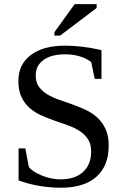

<svg xmlns="http://www.w3.org/2000/svg" viewBox="-20 -878 596 908"><path d="M67.9 -176.3H99.6L116.7 -87.9Q134.8 -64.9 179 -47.4Q223.1 -29.8 266.1 -29.8Q334.5 -29.8 372.8 -64.7Q411.1 -99.6 411.1 -161.1Q411.1 -196.3 396.2 -219.2Q381.3 -242.2 357.2 -258.1Q333 -273.9 302.2 -284.9Q271.5 -295.9 239 -307.1Q206.5 -318.4 175.8 -332Q145 -345.7 120.8 -366.7Q96.7 -387.7 81.8 -418.7Q66.9 -449.7 66.9 -495.1Q66.9 -573.2 125.5 -617.7Q184.1 -662.1 288.1 -662.1Q367.2 -662.1 460 -641.1V-504.9H428.2L411.1 -585Q361.3 -621.1 288.1 -621.1Q222.7 -621.1 185.8 -594.5Q148.9 -567.9 148.9 -521Q148.9 -489.3 163.8 -468.3Q178.7 -447.3 202.9 -432.4Q227.1 -417.5 258.1 -406.7Q289.1 -396 321.5 -384.5Q354 -373 385 -358.6Q416 -344.2 440.2 -322Q464.4 -299.8 479.2 -267.8Q494.1 -235.8 494.1 -189Q494.1 -94.2 436 -42.2Q377.9 9.8 268.6 9.8Q215.8 9.8 162.6 0.5Q109.4 -8.8 67.9 -24.9ZM237.3 -709.5V-725.6L333 -858.4H437V-840.3L264.2 -709.5Z"/></svg>

Font: Times New Roman
Style: Regular
Weight: 400
Designer: Steve Matteson
Foundry: Ascender Corporation
Version: Version 2.00.3